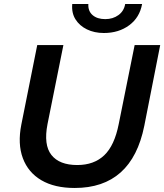

<svg xmlns="http://www.w3.org/2000/svg" viewBox="-20 -924 816 954"><path d="M351 10Q251 10 185.5 -28.5Q120 -67 93.5 -138Q67 -209 86 -305L165 -700H295L216 -307Q196 -204 235.5 -154Q275 -104 364 -104Q447 -104 498 -152.5Q549 -201 570 -308L649 -700H776L697 -299Q635 10 351 10ZM496 -760Q449 -760 412 -778Q375 -796 355 -828Q335 -860 339 -904H419Q417 -869 440 -849Q463 -829 503 -829Q541 -829 568.5 -849Q596 -869 602 -904H686Q674 -837 622 -798.5Q570 -760 496 -760Z"/></svg>

Font: Montserrat SemiBold
Style: Italic
Weight: 600
Italic angle: -11.3°
Designer: Julieta Ulanovsky
Foundry: Julieta Ulanovsky
Version: Version 9.000; ttfautohint (v1.8.4.7-5d5b)